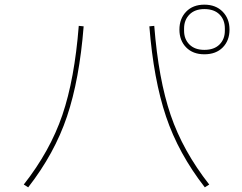

<svg xmlns="http://www.w3.org/2000/svg" viewBox="-20 -835 1040 824"><path d="M750 -708Q750 -755 779 -785Q808 -815 857 -815Q906 -815 935.5 -785Q965 -755 965 -708Q965 -661 936 -631.5Q907 -602 857 -602Q808 -602 779 -631.5Q750 -661 750 -708ZM945 -703V-713Q945 -750 922 -773Q899 -796 857 -796Q816 -796 793 -772.5Q770 -749 770 -713V-703Q770 -667 793 -644Q816 -621 857 -621Q899 -621 922 -644Q945 -667 945 -703ZM82 -43Q195 -187 247.5 -341Q300 -495 318 -724L339 -722Q321 -494 267.5 -335Q214 -176 101 -31ZM642 -724Q660 -495 712.5 -341Q765 -187 878 -43L859 -31Q746 -176 692.5 -335Q639 -494 621 -722Z"/></svg>

Font: IBM Plex Sans JP Thin
Style: Regular
Weight: 100
Designer: Mike Abbink; Paul van der Laan; Pieter van Rosmalen; Wujin Sim; Yejin Wi; Jinhee Kim; Boomi Park; Yona Kim; Kichan Ma
Foundry: Sandoll Inc.
Version: Version 1.001